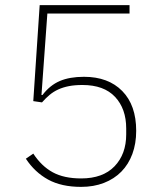

<svg xmlns="http://www.w3.org/2000/svg" viewBox="-20 -718 640 750"><path d="M486 -665H165L142 -347H146Q175 -385 213.5 -401.5Q252 -418 308 -418Q403 -418 457.5 -362.5Q512 -307 512 -207Q512 -157 497 -116.5Q482 -76 454 -47.5Q426 -19 386 -3.5Q346 12 297 12Q220 12 168 -16.5Q116 -45 81 -98L110 -118Q142 -69 186 -45Q230 -21 297 -21Q382 -21 427.5 -68.5Q473 -116 473 -193V-216Q473 -293 429.5 -339.5Q386 -386 302 -386Q272 -386 249 -381.5Q226 -377 207.5 -368.5Q189 -360 174 -347.5Q159 -335 144 -318L110 -323L135 -698H486Z"/></svg>

Font: IBM Plex Mono ExtraLight
Style: Regular
Weight: 200
Monospace: yes
Designer: Mike Abbink, Paul van der Laan, Pieter van Rosmalen
Foundry: Bold Monday
Version: Version 2.3